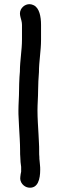

<svg xmlns="http://www.w3.org/2000/svg" viewBox="-20 -708 284 917"><path d="M75 -366 73 -340C72 -322 71 -295 71 -276C71 -245 68 -212 68 -180C68 -169 68 -157 69 -144L71 -102C73 -63 76 -27 76 12C76 24 76 34 77 43C77 60 79 74 81 89V112C79 120 78 128 77 137C73 163 94 185 116 188C162 194 172 146 172 103C172 96 172 88 171 81L169 59C168 54 168 48 168 42C167 35 167 25 167 13C167 0 167 -13 166 -26L164 -66C162 -103 159 -143 159 -181C159 -212 162 -245 162 -276C162 -306 164 -335 166 -363C166 -415 176 -465 176 -518V-589C176 -629 168 -670 141 -683C115 -696 90 -682 80 -663C67 -637 85 -618 85 -589V-520C85 -468 75 -418 75 -366Z"/></svg>

Font: Dictator
Style: Regular
Weight: 500
Version: Version MIL.1277